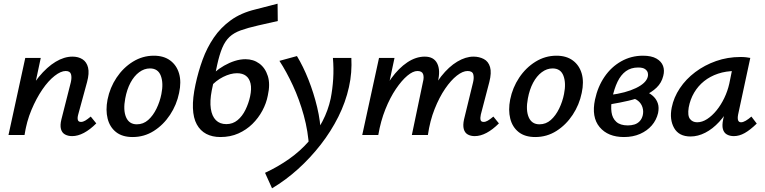

<svg xmlns="http://www.w3.org/2000/svg" viewBox="-20 -732 4146 1041"><path d="M371 6Q349 6 332.5 -3Q316 -12 310.5 -32.5Q305 -53 313 -85L364 -286Q370 -312 365 -329.5Q360 -347 336 -347Q310 -347 276 -320.5Q242 -294 209.5 -246.5Q177 -199 150.5 -136Q124 -73 113 0H50Q74 -103 110 -182Q146 -261 190.5 -315Q235 -369 281.5 -397Q328 -425 373 -425Q405 -425 427.5 -410.5Q450 -396 457.5 -365.5Q465 -335 452 -287L404 -111Q399 -93 402 -82Q405 -71 419 -71Q430 -71 442 -78Q454 -85 472 -100L502 -63Q468 -29 435 -11.5Q402 6 371 6ZM26 0 117 -418H201L112 0Z M699 11Q643 11 609 -16Q575 -43 563.5 -89Q552 -135 563 -192Q576 -257 612 -311Q648 -365 700.5 -397.5Q753 -430 814 -430Q868 -430 903 -404Q938 -378 951 -333Q964 -288 951 -228Q938 -164 902 -109.5Q866 -55 814 -22Q762 11 699 11ZM722 -58Q757 -58 783.5 -81.5Q810 -105 828.5 -143Q847 -181 855 -222Q867 -281 852 -321Q837 -361 793 -361Q762 -361 734.5 -340.5Q707 -320 687.5 -283.5Q668 -247 659 -198Q647 -135 663.5 -96.5Q680 -58 722 -58Z M1175 11Q1131 11 1098.5 -6Q1066 -23 1047 -57.5Q1028 -92 1026 -146Q1024 -200 1040 -274Q1055 -344 1078.5 -408.5Q1102 -473 1139 -527.5Q1176 -582 1231 -622Q1286 -662 1365 -681L1485 -712L1486 -618L1380 -594Q1323 -581 1285.5 -567.5Q1248 -554 1224.5 -532Q1201 -510 1185.5 -473.5Q1170 -437 1157.5 -380.5Q1145 -324 1128 -241Q1117 -184 1123 -143Q1129 -102 1150.5 -80.5Q1172 -59 1207 -59Q1242 -59 1268 -80.5Q1294 -102 1311 -137Q1328 -172 1336 -209Q1345 -251 1338.5 -279Q1332 -307 1313.5 -321Q1295 -335 1265 -335Q1230 -335 1190 -315Q1150 -295 1119 -259L1095 -292Q1117 -317 1142 -338.5Q1167 -360 1195 -376Q1223 -392 1252.5 -401.5Q1282 -411 1311 -411Q1354 -411 1386 -387.5Q1418 -364 1432 -320Q1446 -276 1432 -214Q1424 -172 1402.5 -132Q1381 -92 1348.5 -60Q1316 -28 1272.5 -8.5Q1229 11 1175 11Z M1455 289 1417 205Q1488 172 1548 129.5Q1608 87 1653 35.5Q1698 -16 1728.5 -74.5Q1759 -133 1773 -198Q1783 -249 1786.5 -304Q1790 -359 1785 -418H1885Q1887 -379 1884 -339.5Q1881 -300 1872 -260Q1854 -178 1814.5 -99Q1775 -20 1719 52Q1663 124 1596 184.5Q1529 245 1455 289ZM1656 72Q1651 -20 1627 -106.5Q1603 -193 1568 -268.5Q1533 -344 1495 -402L1590 -428Q1624 -372 1652.5 -300Q1681 -228 1699.5 -151Q1718 -74 1720 1Z M2554 6Q2532 6 2516 -3Q2500 -12 2494.5 -32.5Q2489 -53 2496 -85L2545 -286Q2551 -311 2546 -329Q2541 -347 2515 -347Q2489 -347 2457 -322Q2425 -297 2393.5 -251Q2362 -205 2336.5 -141Q2311 -77 2300 0H2238Q2260 -105 2295 -185Q2330 -265 2372 -318Q2414 -371 2459.5 -398Q2505 -425 2547 -425Q2578 -425 2603 -412Q2628 -399 2637 -368.5Q2646 -338 2633 -287L2587 -111Q2583 -93 2585.5 -82Q2588 -71 2602 -71Q2613 -71 2625 -78Q2637 -85 2655 -100L2685 -63Q2651 -29 2618 -11.5Q2585 6 2554 6ZM1944 0 2035 -418H2119L2030 0ZM1976 0Q1996 -94 2028 -172Q2060 -250 2101 -306.5Q2142 -363 2188.5 -394Q2235 -425 2283 -425Q2332 -425 2350.5 -388Q2369 -351 2354 -289L2286 0H2213L2273 -287Q2280 -313 2274 -330Q2268 -347 2243 -347Q2219 -347 2188.5 -321.5Q2158 -296 2126.5 -249.5Q2095 -203 2069.5 -139.5Q2044 -76 2031 0Z M2882 11Q2826 11 2792 -16Q2758 -43 2746.5 -89Q2735 -135 2746 -192Q2759 -257 2795 -311Q2831 -365 2883.5 -397.5Q2936 -430 2997 -430Q3051 -430 3086 -404Q3121 -378 3134 -333Q3147 -288 3134 -228Q3121 -164 3085 -109.5Q3049 -55 2997 -22Q2945 11 2882 11ZM2905 -58Q2940 -58 2966.5 -81.5Q2993 -105 3011.5 -143Q3030 -181 3038 -222Q3050 -281 3035 -321Q3020 -361 2976 -361Q2945 -361 2917.5 -340.5Q2890 -320 2870.5 -283.5Q2851 -247 2842 -198Q2830 -135 2846.5 -96.5Q2863 -58 2905 -58Z M3363 11Q3276 11 3231 -43Q3186 -97 3206 -192Q3221 -262 3257.5 -315.5Q3294 -369 3348 -399.5Q3402 -430 3466 -430Q3512 -430 3539 -414.5Q3566 -399 3575 -374.5Q3584 -350 3576 -320Q3567 -283 3540 -257Q3513 -231 3474 -214Q3435 -197 3388 -186Q3341 -175 3292 -167L3288 -217Q3373 -228 3428 -254.5Q3483 -281 3492 -315Q3495 -325 3492.5 -336.5Q3490 -348 3478 -357Q3466 -366 3440 -366Q3401 -366 3373.5 -346Q3346 -326 3328 -288.5Q3310 -251 3299 -198Q3291 -157 3295.5 -124Q3300 -91 3321.5 -71.5Q3343 -52 3384 -52Q3403 -52 3419.5 -57Q3436 -62 3448 -74.5Q3460 -87 3465 -107Q3470 -129 3463.5 -150Q3457 -171 3440 -185Q3423 -199 3396 -203L3460 -243Q3474 -239 3492 -230.5Q3510 -222 3525 -207Q3540 -192 3547 -170.5Q3554 -149 3548 -119Q3539 -81 3514 -52Q3489 -23 3450.5 -6Q3412 11 3363 11Z M3724 8Q3661 8 3635 -38Q3609 -84 3622 -149Q3633 -204 3666 -253.5Q3699 -303 3749.5 -341Q3800 -379 3862.5 -401Q3925 -423 3995 -423Q4013 -423 4025 -421.5Q4037 -420 4048 -418L3982 -111Q3974 -69 3998 -69Q4009 -69 4023.5 -77.5Q4038 -86 4054 -100L4083 -62Q4047 -27 4017.5 -10.5Q3988 6 3959 6Q3937 6 3921 -3Q3905 -12 3899.5 -32Q3894 -52 3901 -85L3936 -243L3984 -277Q3969 -215 3942 -162.5Q3915 -110 3879.5 -71.5Q3844 -33 3804 -12.5Q3764 8 3724 8ZM3760 -69Q3787 -69 3814 -86.5Q3841 -104 3865 -133.5Q3889 -163 3907 -200.5Q3925 -238 3934 -278L3955 -381L4002 -344Q3994 -346 3985 -346.5Q3976 -347 3967 -347Q3916 -347 3873 -332.5Q3830 -318 3797.5 -292Q3765 -266 3743.5 -229.5Q3722 -193 3714 -149Q3707 -105 3721 -87Q3735 -69 3760 -69Z"/></svg>

Font: Ysabeau Office SemiBold
Style: Italic
Weight: 600
Italic angle: -12°
Designer: Christian Thalmann (Catharsis Fonts)
Version: Version 2.001;gftools[0.9.30]; featfreeze: tnum,lnum,ss02